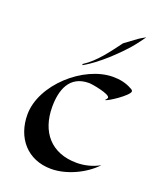

<svg xmlns="http://www.w3.org/2000/svg" viewBox="-136 -800 733 891"><g transform="rotate(20 231.0 -354.5)"><path d="M454 -458C454 -464 447 -468 442 -470C414 -486 382 -492 350 -492C205 -492 35 -340 35 -192C35 -78 106 8 224 8C300 8 387 -33 438 -88C404 -69 365 -59 326 -59C199 -59 131 -142 131 -265C131 -347 157 -427 254 -427C271 -427 360 -411 360 -393C360 -389 353 -381 350 -378C363 -377 454 -438 454 -458ZM431 -717C431 -717 407 -704 396 -696C390 -692 341 -656 339 -654C298 -599 254 -537 196 -500C195 -499 196 -494 196 -494C196 -494 276 -534 382 -653C400 -673 431 -717 431 -717Z"/></g></svg>

Font: Fondamento
Style: Regular
Weight: 400
Designer: Astigmatic (AOETI)
Foundry: Astigmatic (AOETI)
Version: Version 1.001